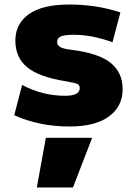

<svg xmlns="http://www.w3.org/2000/svg" viewBox="-20 -550 606 850"><path d="M143 280 183 60H388L303 280ZM478 -363Q387 -396 308 -396Q265 -396 249 -388.5Q233 -381 233 -365Q233 -350 246 -342Q259 -334 293 -330Q416 -315 469.5 -272Q523 -229 523 -155Q523 -79 462.5 -34.5Q402 10 288 10Q153 10 43 -40L78 -174Q168 -126 268 -126Q333 -126 333 -160Q333 -173 323 -178Q313 -183 273 -190Q152 -209 100 -252.5Q48 -296 48 -370Q48 -445 108 -487.5Q168 -530 288 -530Q407 -530 513 -495Z"/></svg>

Font: M PLUS 1p Black
Style: Regular
Weight: 900
Version: Version 1.061